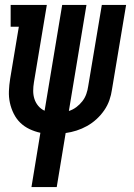

<svg xmlns="http://www.w3.org/2000/svg" viewBox="-20 -540 540 775"><path d="M107 215 143 -4Q120 -9 99 -19Q78 -29 62 -44.5Q46 -60 35.5 -81Q25 -102 20 -125Q15 -148 16 -172.5Q17 -197 21 -222L56 -432H23V-520H169L117 -208Q114 -190 114 -173Q114 -156 119 -140.5Q124 -125 134.5 -112.5Q145 -100 160 -93L231 -520H329L258 -92Q274 -97 288 -107.5Q302 -118 312.5 -131.5Q323 -145 328.5 -161Q334 -177 336 -192L391 -520H489L432 -179Q429 -157 421.5 -135.5Q414 -114 400.5 -94.5Q387 -75 369.5 -59Q352 -43 331.5 -31.5Q311 -20 289 -13Q267 -6 245 -3L209 215Z"/></svg>

Font: Iosevka Curly Slab Semibold
Style: Italic
Weight: 600
Italic angle: -9°
Monospace: yes
Designer: Belleve Invis
Foundry: Belleve Invis
Version: Version 22.1.2; ttfautohint (v1.8.4)